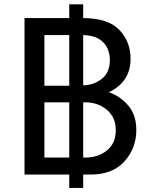

<svg xmlns="http://www.w3.org/2000/svg" viewBox="-20 -831 715 914"><path d="M376 -343.8V-81.1H390.6Q450.2 -82 490.7 -116.2Q531.2 -150.4 531.2 -210.9Q531.2 -271.5 490.2 -307.1Q449.2 -342.8 388.7 -343.8ZM376 -664.1V-424.8H377.9Q429.7 -426.8 466.3 -457Q502.9 -487.3 502.9 -543.9Q502.9 -597.7 471.2 -629.9Q439.5 -662.1 376 -664.1ZM309.6 -343.8H191.4V-81.1H309.6ZM309.6 -664.1H191.4V-422.9H309.6ZM96.7 0V-745.1H309.6V-810.5H376V-745.1Q496.1 -744.1 548.8 -688Q601.6 -631.8 601.6 -550.8Q601.6 -441.4 498 -391.6Q547.9 -376 588.4 -331.1Q628.9 -286.1 628.9 -211.9Q628.9 -126 572.8 -63Q516.6 0 410.2 0H376V63.5H309.6V0Z"/></svg>

Font: Gothic A1 Medium
Style: Regular
Weight: 500
Designer: HanYang I&C Co.,Ltd.
Foundry: HanYang I&C Co.,Ltd.
Version: Version 2.50